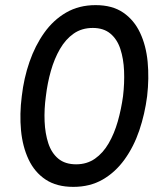

<svg xmlns="http://www.w3.org/2000/svg" viewBox="-20 -725 613 749"><path d="M266 4Q201 4 158 -24.5Q115 -53 91.5 -103Q68 -153 62 -216.5Q56 -280 65 -350Q73 -420 95 -483.5Q117 -547 152.5 -597Q188 -647 238 -676Q288 -705 353 -705Q418 -705 460.5 -676Q503 -647 526.5 -597Q550 -547 556 -483.5Q562 -420 554 -350Q545 -280 523.5 -216.5Q502 -153 466 -103Q430 -53 380.5 -24.5Q331 4 266 4ZM277 -84Q319 -84 350.5 -106Q382 -128 404 -166Q426 -204 439.5 -251.5Q453 -299 460 -350Q466 -401 464 -448.5Q462 -496 449.5 -534Q437 -572 410.5 -594Q384 -616 342 -616Q299 -616 267.5 -594Q236 -572 214 -534Q192 -496 178.5 -448.5Q165 -401 159 -350Q152 -299 154 -251.5Q156 -204 168.5 -166Q181 -128 207.5 -106Q234 -84 277 -84Z"/></svg>

Font: Haskoy Medium
Style: Italic
Weight: 500
Designer: Ertekin Erdin
Foundry: Ertekin Erdin
Version: Version 2.000; ttfautohint (v1.8.4.7-5d5b)